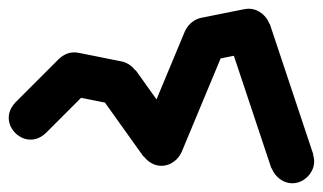

<svg xmlns="http://www.w3.org/2000/svg" viewBox="-20 -450 740 440"><path d="M0 -180Q0 -167 7 -155.5Q14 -144 25.5 -137Q37 -130 50 -130Q63 -130 74.5 -137Q86 -144 93 -155.5Q100 -167 100 -180Q100 -193 93 -204.5Q86 -216 74.5 -223Q63 -230 50 -230Q37 -230 25.5 -223Q14 -216 7 -204.5Q0 -193 0 -180Z M15 -215 85 -145 185 -245 115 -315Z M100 -280Q100 -267 107 -255.5Q114 -244 125.5 -237Q137 -230 150 -230Q163 -230 174.5 -237Q186 -244 193 -255.5Q200 -267 200 -280Q200 -293 193 -304.5Q186 -316 174.5 -323Q163 -330 150 -330Q137 -330 125.5 -323Q114 -316 107 -304.5Q100 -293 100 -280Z M160 -329 140 -231 240 -211 260 -309Z M200 -260Q200 -247 207 -235.5Q214 -224 225.5 -217Q237 -210 250 -210Q263 -210 274.5 -217Q286 -224 293 -235.5Q300 -247 300 -260Q300 -273 293 -284.5Q286 -296 274.5 -303Q263 -310 250 -310Q237 -310 225.5 -303Q214 -296 207 -284.5Q200 -273 200 -260Z M291 -289 209 -231 309 -91 391 -149Z M300 -120Q300 -107 307 -95.5Q314 -84 325.5 -77Q337 -70 350 -70Q363 -70 374.5 -77Q386 -84 393 -95.5Q400 -107 400 -120Q400 -133 393 -144.5Q386 -156 374.5 -163Q363 -170 350 -170Q337 -170 325.5 -163Q314 -156 307 -144.5Q300 -133 300 -120Z M304 -139 396 -101 496 -341 404 -379Z M400 -360Q400 -347 407 -335.5Q414 -324 425.5 -317Q437 -310 450 -310Q463 -310 474.5 -317Q486 -324 493 -335.5Q500 -347 500 -360Q500 -373 493 -384.5Q486 -396 474.5 -403Q463 -410 450 -410Q437 -410 425.5 -403Q414 -396 407 -384.5Q400 -373 400 -360Z M440 -409 460 -311 560 -331 540 -429Z M500 -380Q500 -367 507 -355.5Q514 -344 525.5 -337Q537 -330 550 -330Q563 -330 574.5 -337Q586 -344 593 -355.5Q600 -367 600 -380Q600 -393 593 -404.5Q586 -416 574.5 -423Q563 -430 550 -430Q537 -430 525.5 -423Q514 -416 507 -404.5Q500 -393 500 -380Z M598 -396 502 -364 602 -64 698 -96Z M600 -80Q600 -67 607 -55.5Q614 -44 625.5 -37Q637 -30 650 -30Q663 -30 674.5 -37Q686 -44 693 -55.5Q700 -67 700 -80Q700 -93 693 -104.5Q686 -116 674.5 -123Q663 -130 650 -130Q637 -130 625.5 -123Q614 -116 607 -104.5Q600 -93 600 -80Z"/></svg>

Font: Linefont
Style: Regular
Weight: 400
Monospace: yes
Version: Version 3.002;gftools[0.9.33]